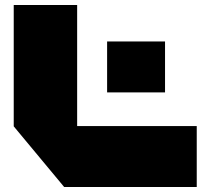

<svg xmlns="http://www.w3.org/2000/svg" viewBox="-20 -750 833 769"><path d="M237 -1 35 -244V-245H768V-1ZM35 -245V-730H289V-245ZM409 -380V-584H641V-380Z"/></svg>

Font: Foldit Black
Style: Regular
Weight: 900
Version: Version 1.003